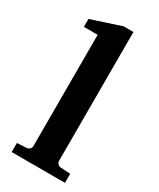

<svg xmlns="http://www.w3.org/2000/svg" viewBox="-190 -801 713 862"><g transform="rotate(30 166.5 -370.0)"><path d="M28.8 0V-46.9L78.1 -49.8Q87.9 -50.8 94 -57.1Q100.1 -63.5 100.1 -73.2V-648.9H28.8V-689.9L182.1 -740.2H232.9V-73.2Q232.9 -63.5 239 -57.1Q245.1 -50.8 254.9 -49.8L305.2 -46.9V0Z"/></g></svg>

Font: Charis SIL Afr
Style: Bold
Weight: 700
Foundry: SIL International
Version: Version 5.000